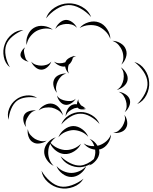

<svg xmlns="http://www.w3.org/2000/svg" viewBox="-68 -859 905 1138"><path d="M205 -750Q218 -790 256 -814Q294 -838 336 -839Q378 -841 417.5 -819Q457 -797 472 -758Q444 -790 407 -810Q370 -830 337 -829Q303 -828 267 -805.5Q231 -783 205 -750ZM260 -687Q266 -706 283.5 -722.5Q301 -739 321 -741Q341 -742 360.5 -727.5Q380 -713 388 -694Q374 -709 356.5 -713.5Q339 -718 323 -717Q306 -716 289 -709.5Q272 -703 260 -687ZM404 -693Q423 -717 456.5 -727Q490 -737 519 -726Q547 -716 566.5 -687Q586 -658 586 -628Q576 -656 555 -675.5Q534 -695 511 -704Q488 -712 459 -710Q430 -708 404 -693ZM90 -592Q84 -620 96.5 -650Q109 -680 133 -694Q158 -709 190.5 -705Q223 -701 245 -683Q218 -693 191.5 -689Q165 -685 146 -674Q126 -662 110 -641Q94 -620 90 -592ZM-9 -460Q-38 -483 -45.5 -522Q-53 -561 -40 -596Q-28 -631 3 -656Q34 -681 71 -681Q36 -668 7.5 -644.5Q-21 -621 -31 -593Q-41 -565 -34.5 -528.5Q-28 -492 -9 -460ZM598 -617Q622 -617 646 -603Q670 -589 678 -566Q687 -544 678 -517.5Q669 -491 651 -476Q663 -496 663 -518Q663 -540 656 -558Q649 -576 635 -592.5Q621 -609 598 -617ZM102 -494Q88 -495 73 -504.5Q58 -514 54 -527Q51 -540 60 -555.5Q69 -571 81 -578Q73 -567 74 -555Q75 -543 78 -533Q80 -522 84.5 -511Q89 -500 102 -494ZM341 -423Q323 -439 318 -465Q301 -462 282 -471Q263 -480 252 -494Q268 -484 285 -484Q302 -484 316 -489L319 -490Q319 -491 320 -492Q325 -504 337.5 -512.5Q350 -521 364 -525Q365 -527 366 -530V-525Q375 -527 383 -527Q373 -524 364 -517Q358 -490 339 -475Q335 -463 334.5 -449.5Q334 -436 341 -423ZM236 -494Q230 -476 213 -461Q196 -446 177 -446Q158 -446 141 -461Q124 -476 117 -494Q129 -480 145.5 -475Q162 -470 177 -470Q192 -470 208 -475Q224 -480 236 -494ZM728 -492Q766 -481 790 -446.5Q814 -412 816 -372Q819 -333 800 -295.5Q781 -258 745 -242Q773 -269 791 -304.5Q809 -340 806 -371Q804 -403 782 -435.5Q760 -468 728 -492ZM648 -460Q666 -449 679 -427Q692 -405 688 -384Q684 -363 664.5 -346.5Q645 -330 624 -326Q643 -337 652 -354Q661 -371 664 -388Q667 -405 664.5 -424Q662 -443 648 -460ZM270 -309Q256 -323 250 -346.5Q244 -370 253 -388Q261 -406 283.5 -415.5Q306 -425 325 -423Q306 -418 293.5 -405Q281 -392 274 -377Q267 -363 264.5 -345Q262 -327 270 -309ZM635 -315Q655 -313 675 -300.5Q695 -288 701 -269Q707 -250 697 -228Q687 -206 671 -194Q682 -211 682.5 -229Q683 -247 678 -262Q674 -277 664 -292Q654 -307 635 -315ZM-17 -149Q-27 -181 -14 -214.5Q-1 -248 26 -268Q52 -289 88 -293Q124 -297 152 -279Q120 -286 86.5 -281.5Q53 -277 32 -261Q11 -244 -2 -213Q-15 -182 -17 -149ZM381 -274Q372 -258 353.5 -246.5Q335 -235 318 -238Q300 -241 286.5 -258Q273 -275 270 -293Q279 -278 293.5 -271Q308 -264 322 -262Q336 -259 352 -260.5Q368 -262 381 -274ZM321 -170Q321 -191 333 -212Q345 -233 364 -239Q375 -243 388 -241Q389 -258 397 -271Q395 -260 400.5 -251.5Q406 -243 411 -236L413 -234Q430 -226 441 -213Q433 -218 425 -220Q432 -213 441 -213Q430 -209 414.5 -210.5Q399 -212 392 -221Q383 -220 372 -217Q357 -211 342.5 -200Q328 -189 321 -170ZM161 -204Q173 -224 197 -236.5Q221 -249 244 -244Q267 -239 284 -218Q301 -197 305 -175Q294 -195 275.5 -206Q257 -217 239 -221Q221 -224 200 -221Q179 -218 161 -204ZM87 -106Q75 -120 71 -141.5Q67 -163 76 -179Q85 -194 106 -200.5Q127 -207 145 -204Q127 -201 115.5 -190Q104 -179 97 -166Q89 -154 85 -138.5Q81 -123 87 -106ZM295 -121Q307 -154 339.5 -174.5Q372 -195 408 -195Q443 -196 476 -176.5Q509 -157 522 -124Q499 -151 467.5 -168.5Q436 -186 408 -185Q379 -185 348.5 -166.5Q318 -148 295 -121ZM669 -178Q682 -163 685.5 -139.5Q689 -116 678 -99Q668 -82 645.5 -75Q623 -68 603 -72Q623 -74 636.5 -86Q650 -98 658 -111Q666 -125 671 -142Q676 -159 669 -178ZM278 -45Q288 -72 313 -91.5Q338 -111 366 -112Q394 -112 419.5 -93Q445 -74 455 -48Q437 -69 412.5 -78.5Q388 -88 366 -88Q344 -87 320 -77Q296 -67 278 -45ZM209 -26Q193 -13 168.5 -9Q144 -5 127 -16Q109 -26 101 -49.5Q93 -73 97 -94Q100 -73 112.5 -59Q125 -45 139 -36Q153 -28 171.5 -23.5Q190 -19 209 -26ZM463 -36Q492 -25 510 5Q516 4 521 2Q542 -5 561 -21Q580 -37 590 -62Q589 -35 572 -9.5Q555 16 529 25Q524 26 519 27Q521 36 521 44Q520 69 501.5 91.5Q483 114 460 122Q465 117 470 112Q442 129 410 132Q374 134 340 116.5Q306 99 291 67Q316 92 348.5 108Q381 124 410 122Q429 120 449.5 110Q470 100 488 84Q496 65 497 44Q497 35 496 28Q453 23 428 -9Q443 1 459.5 4.5Q476 8 491 7Q487 -5 480.5 -16Q474 -27 463 -36ZM250 124Q226 113 209 87.5Q192 62 194 35Q196 8 216.5 -15Q237 -38 263 -45Q244 -32 232 -12Q250 8 272 18Q294 28 315 30Q339 32 365 23Q391 14 412 -7Q400 20 371.5 38Q343 56 313 54Q287 52 264 34.5Q241 17 230 -7Q219 14 218 37Q216 58 223.5 81.5Q231 105 250 124ZM443 125Q434 151 408.5 170.5Q383 190 355 190Q327 190 301.5 170.5Q276 151 267 125Q285 146 309 156Q333 166 355 166Q377 166 401 156Q425 146 443 125ZM427 200Q407 234 366.5 249Q326 264 287 256Q248 249 216 220.5Q184 192 178 153Q197 187 227.5 213.5Q258 240 289 246Q320 252 358 238.5Q396 225 427 200Z"/></svg>

Font: Rubik Puddles
Style: Regular
Weight: 400
Designer: Hubert and Fischer, NaN
Foundry: Hubert and Fischer, NaN
Version: Version 2.200